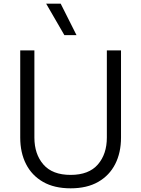

<svg xmlns="http://www.w3.org/2000/svg" viewBox="-20 -1014 768 1044"><path d="M330 -823 231 -994H310L396 -823ZM364 10Q275 10 214 -25Q153 -60 121.5 -122Q90 -184 90 -266V-740H167V-266Q167 -176 216 -119.5Q265 -63 364 -63Q463 -63 512 -119.5Q561 -176 561 -266V-740H638V-266Q638 -184 606.5 -122Q575 -60 514 -25Q453 10 364 10Z"/></svg>

Font: Be Vietnam Pro Light
Style: Regular
Weight: 300
Designer: Lam Bao, Tony Le, Vietanh Nguyen
Foundry: Yellow Type Foundry
Version: Version 1.002; ttfautohint (v1.8.3)